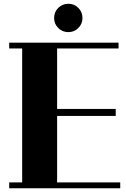

<svg xmlns="http://www.w3.org/2000/svg" viewBox="-20 -942 673 1022"><path d="M268 -846Q268 -878 290 -900Q312 -922 344 -922Q375 -922 397 -900Q419 -878 419 -846Q419 -815 397 -793Q375 -771 344 -771Q312 -771 290 -793Q268 -815 268 -846ZM611 -684H284V-362H596V-325H284V29H620V60H29V29H98V-684H29V-715H611Z"/></svg>

Font: Cafe24 ClassicType
Style: Regular
Weight: 400
Designer: Cafe24 thkim, hmlim, mnelim & 4IR
Foundry: Cafe24
Version: Version 1.000